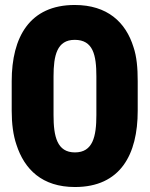

<svg xmlns="http://www.w3.org/2000/svg" viewBox="-20 -741 602 771"><path d="M27 -296C27 -244 33 -198 46 -160C78 -61 149 10 281 10C464 10 533 -121 533 -296V-415C533 -468 529 -514 516 -552C485 -652 411 -721 280 -721C99 -721 27 -592 27 -415ZM195 -279V-434C195 -519 209 -581 280 -581C354 -581 367 -520 367 -434V-279C367 -193 353 -129 281 -129C209 -129 195 -193 195 -279Z"/></svg>

Font: Asimov Pro
Style: Ult
Weight: 900
Designer: Google
Version: Version 2.000980; 2014